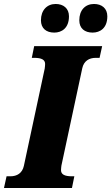

<svg xmlns="http://www.w3.org/2000/svg" viewBox="-57 -946 560 966"><path d="M409 -782C446 -782 483 -804 483 -864C483 -904 455 -926 416 -926C372 -926 342 -895 342 -844C342 -803 369 -782 409 -782ZM216 -782C253 -782 290 -804 290 -864C290 -904 262 -926 223 -926C180 -926 149 -895 149 -844C149 -803 176 -782 216 -782ZM-37 0H305L317 -59H305C267 -59 250 -69 250 -90C250 -96 251 -105 252 -113L357 -603C365 -639 391 -655 425 -655H444L457 -714H115L103 -655H115C153 -655 170 -645 170 -624C170 -618 169 -609 168 -601L63 -111C55 -75 29 -59 -5 -59H-24Z"/></svg>

Font: Noto Serif SemiCondensed Black
Style: Italic
Weight: 900
Width: 4
Italic angle: -12°
Designer: Monotype Design Team
Foundry: Monotype Imaging Inc.
Version: Version 2.014